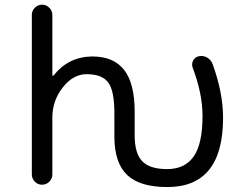

<svg xmlns="http://www.w3.org/2000/svg" viewBox="-20 -794 1040 804"><path d="M543.9 -227.5Q543.9 -151.4 575.7 -118.7Q607.4 -85.9 679.7 -85.9Q753.9 -85.9 791 -138.7Q828.1 -191.4 828.1 -308.6Q828.1 -401.4 787.1 -509.8Q781.2 -525.4 788.6 -540Q795.9 -554.7 812.5 -558.6Q817.4 -559.6 823.2 -559.6Q835.9 -559.6 847.7 -552.7Q863.3 -543.9 870.1 -526.4Q914.1 -405.3 914.1 -300.8Q914.1 -10.7 680.7 -10.7Q565.4 -10.7 512.2 -61.5Q459 -112.3 459 -221.7V-320.3Q459 -414.1 433.1 -448.7Q407.2 -483.4 342.8 -483.4Q286.1 -483.4 242.7 -427.7Q199.2 -372.1 199.2 -301.8V-63.5Q199.2 -45.9 186.5 -33.2Q173.8 -20.5 156.2 -20.5Q138.7 -20.5 126 -33.2Q113.3 -45.9 113.3 -63.5V-731.4Q113.3 -749 126 -761.7Q138.7 -774.4 156.2 -774.4Q173.8 -774.4 186.5 -761.7Q199.2 -749 199.2 -731.4V-478.5Q199.2 -477.5 200.7 -477.1Q202.1 -476.6 204.1 -477.5Q266.6 -556.6 366.2 -557.6Q456.1 -557.6 500 -501Q543.9 -444.3 543.9 -326.2Z"/></svg>

Font: Rounded Mgen+ 2m regular
Style: Regular
Weight: 400
Designer: [Source Han Sans]
Ryoko NISHIZUKA  (kana & ideographs); Paul D. Hunt (Latin, Greek & Cyrillic); Wenlong ZHANG  (bopomofo
Version: Version 1.059.20150602